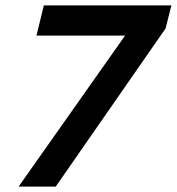

<svg xmlns="http://www.w3.org/2000/svg" viewBox="-20 -695 658 715"><path d="M49.2 0 445.8 -562.5H115.8L143.3 -675H618.3L596.7 -589.2L187.5 0Z"/></svg>

Font: Funnel Sans SemiBold
Style: Italic
Weight: 600
Italic angle: -14.036°
Designer: NORD ID, Kristian Moeller
Foundry: Dicotype
Version: Version 1.000